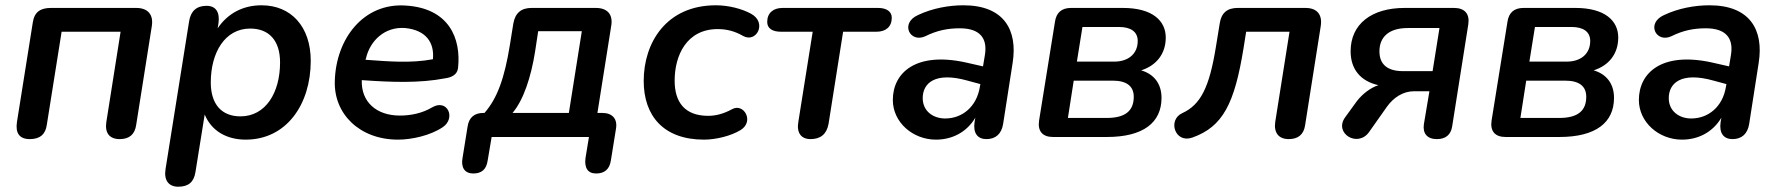

<svg xmlns="http://www.w3.org/2000/svg" viewBox="-20 -518 6726 726"><path d="M93 8C131 8 152 -10 157 -46L213 -398H436L382 -56C376 -15 394 8 433 8C469 8 490 -10 495 -46L554 -419C561 -463 539 -488 495 -488H173C133 -488 110 -473 104 -433L44 -56C38 -15 53 8 93 8Z M654 188C692 188 713 171 719 133L754 -85C780 -22 838 10 909 10C1063 10 1155 -123 1155 -288C1155 -417 1081 -498 969 -498C898 -498 841 -467 803 -411L806 -429C812 -471 797 -496 761 -496C723 -496 701 -476 695 -437L606 121C599 164 618 188 654 188ZM889 -78C819 -78 777 -123 777 -206C777 -320 831 -410 926 -410C997 -410 1039 -365 1039 -282C1039 -168 985 -78 889 -78Z M1485 10C1538 10 1608 -6 1654 -37C1705 -71 1672 -146 1614 -112C1577 -90 1534 -81 1492 -81C1404 -81 1345 -132 1348 -215C1461 -207 1566 -203 1664 -222C1685 -225 1709 -234 1712 -261C1724 -373 1678 -487 1514 -497C1355 -508 1250 -372 1246 -211C1242 -88 1339 10 1485 10ZM1362 -292 1364 -298C1379 -363 1434 -418 1512 -412C1592 -404 1623 -356 1617 -294C1531 -278 1448 -286 1362 -292Z M1769 138C1801 138 1819 123 1824 89L1839 0H2207L2194 79C2189 116 2202 138 2234 138C2266 138 2285 122 2290 88L2309 -30C2316 -68 2296 -91 2257 -91H2239L2291 -419C2299 -463 2277 -488 2233 -488H1990C1951 -488 1928 -469 1921 -429L1908 -348C1888 -224 1861 -147 1812 -91H1808C1774 -91 1753 -74 1748 -39L1729 79C1722 116 1738 138 1769 138ZM1918 -91C1960 -140 1988 -228 2003 -321L2015 -400H2180L2131 -91Z M2642 10C2687 10 2744 -4 2780 -26C2834 -59 2792 -130 2748 -105C2715 -87 2685 -80 2658 -80C2568 -80 2531 -133 2531 -213C2531 -308 2576 -408 2694 -408C2728 -408 2759 -400 2790 -382C2840 -354 2882 -432 2820 -466C2785 -485 2735 -498 2687 -498C2499 -498 2414 -356 2414 -212C2414 -80 2489 10 2642 10Z M3045 8C3083 8 3106 -11 3113 -50L3168 -398H3294C3330 -398 3352 -417 3352 -451C3352 -474 3333 -488 3300 -488H2939C2904 -488 2881 -469 2881 -435C2881 -411 2900 -398 2933 -398H3053L2999 -59C2991 -16 3009 8 3045 8Z M3519 10C3578 10 3634 -16 3668 -73L3665 -56C3659 -14 3677 8 3710 8C3745 8 3767 -12 3773 -49L3809 -280C3829 -406 3775 -498 3623 -498C3568 -498 3506 -487 3451 -461C3382 -430 3421 -354 3479 -381C3523 -403 3564 -411 3609 -411C3685 -411 3715 -374 3704 -309L3697 -267L3631 -282C3443 -323 3356 -243 3356 -140C3356 -56 3431 10 3519 10ZM3469 -147C3469 -203 3515 -248 3639 -213L3687 -200L3685 -189C3673 -115 3619 -70 3554 -70C3508 -70 3469 -98 3469 -147Z M3962 0H4165C4304 0 4372 -55 4372 -148C4372 -202 4343 -238 4295 -252C4352 -270 4388 -314 4388 -376C4388 -440 4337 -488 4226 -488H4030C3995 -488 3974 -471 3969 -435L3909 -62C3903 -22 3922 0 3962 0ZM4165 -72H4018L4040 -213H4188C4239 -213 4267 -193 4267 -152C4267 -99 4235 -72 4165 -72ZM4193 -285H4052L4073 -416H4211C4256 -416 4282 -398 4282 -363C4282 -314 4246 -285 4193 -285Z M4853 8C4888 8 4910 -9 4915 -45L4974 -419C4981 -463 4960 -488 4916 -488H4660C4620 -488 4598 -469 4592 -429L4578 -343C4553 -187 4520 -122 4450 -90C4394 -64 4423 26 4489 2C4604 -39 4648 -126 4682 -335L4692 -398H4856L4802 -57C4796 -16 4815 8 4853 8Z M5413 8C5446 8 5466 -8 5471 -40L5532 -426C5538 -466 5518 -488 5478 -488H5291C5166 -488 5087 -427 5087 -324C5087 -257 5124 -211 5192 -196C5162 -186 5132 -163 5111 -136L5066 -74C5023 -14 5114 42 5157 -19L5224 -114C5249 -149 5285 -173 5327 -173H5385L5364 -48C5359 -13 5377 8 5413 8ZM5285 -249C5228 -249 5196 -273 5196 -324C5196 -379 5233 -412 5303 -412H5423L5397 -249Z M5673 0H5876C6015 0 6083 -55 6083 -148C6083 -202 6054 -238 6006 -252C6063 -270 6099 -314 6099 -376C6099 -440 6048 -488 5937 -488H5741C5706 -488 5685 -471 5680 -435L5620 -62C5614 -22 5633 0 5673 0ZM5876 -72H5729L5751 -213H5899C5950 -213 5978 -193 5978 -152C5978 -99 5946 -72 5876 -72ZM5904 -285H5763L5784 -416H5922C5967 -416 5993 -398 5993 -363C5993 -314 5957 -285 5904 -285Z M6340 10C6399 10 6455 -16 6489 -73L6486 -56C6480 -14 6498 8 6531 8C6566 8 6588 -12 6594 -49L6630 -280C6650 -406 6596 -498 6444 -498C6389 -498 6327 -487 6272 -461C6203 -430 6242 -354 6300 -381C6344 -403 6385 -411 6430 -411C6506 -411 6536 -374 6525 -309L6518 -267L6452 -282C6264 -323 6177 -243 6177 -140C6177 -56 6252 10 6340 10ZM6290 -147C6290 -203 6336 -248 6460 -213L6508 -200L6506 -189C6494 -115 6440 -70 6375 -70C6329 -70 6290 -98 6290 -147Z"/></svg>

Font: SN Pro Semibold
Style: Italic
Weight: 600
Italic angle: -9°
Designer: Tobias Whetton
Foundry: Supernotes
Version: Version 1.001;Glyphs 3.2 (3249)